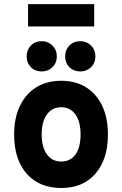

<svg xmlns="http://www.w3.org/2000/svg" viewBox="-20 -926 609 958"><path d="M285.5 12Q176 12 113.2 -59.2Q50.5 -130.5 50.5 -255Q50.5 -337 79.2 -397.2Q108 -457.5 160.8 -490.2Q213.5 -523 285.5 -523Q357 -523 409.2 -490.5Q461.5 -458 490 -397.8Q518.5 -337.5 518.5 -255Q518.5 -131 456.2 -59.5Q394 12 285.5 12ZM285.5 -120Q331.5 -120 356.8 -155.5Q382 -191 382 -255Q382 -319.5 356.2 -355.2Q330.5 -391 285.5 -391Q240 -391 214 -354.8Q188 -318.5 188 -255Q188 -192 214 -156Q240 -120 285.5 -120ZM381 -569.5Q347.5 -569.5 326.2 -590.8Q305 -612 305 -644.5Q305 -677 326.2 -698.8Q347.5 -720.5 381 -720.5Q412.5 -720.5 434.2 -698.8Q456 -677 456 -644.5Q456 -612 434.2 -590.8Q412.5 -569.5 381 -569.5ZM188 -569.5Q155 -569.5 134 -590.8Q113 -612 113 -644.5Q113 -677 134 -698.8Q155 -720.5 188 -720.5Q220 -720.5 241.8 -698.8Q263.5 -677 263.5 -644.5Q263.5 -612 241.8 -590.8Q220 -569.5 188 -569.5ZM120 -794V-905.5H450V-794Z"/></svg>

Font: Overpass ExtraBold
Style: Regular
Weight: 800
Designer: Delve Withrington, Dave Bailey, Thomas Jockin
Foundry: Delve Fonts LLC
Version: Version 4.000; ttfautohint (v1.8.3)